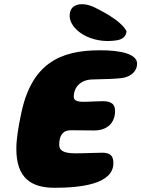

<svg xmlns="http://www.w3.org/2000/svg" viewBox="-20 -866 670 911"><path d="M506.5 -672C548.5 -674 575.5 -682 580.5 -716C577.5 -726.5 565 -741 552.5 -752.5C520.5 -783 474 -807.5 451 -819.5C421.5 -835.5 392.5 -849 358.5 -845.5C325 -841 309.5 -821.5 310.5 -786.5C313 -758 332 -732 359 -712C397.5 -682.5 458 -668 506.5 -672ZM238.5 25C362.5 25 518 8 518 -92C518 -124.5 505 -141.5 465.5 -141.5C438 -141.5 384.5 -138.5 338.5 -138.5C280 -138.5 261 -152.5 261 -179C261 -222.5 277.5 -248 316 -248C340 -248 394.5 -247 427.5 -247C489.5 -247 526 -284 526 -339C526 -369.5 511 -386 467.5 -386C440 -386 406.5 -383 376.5 -383C340.5 -383 330 -392 330 -407.5C330 -451 361.5 -488 418.5 -489C471.5 -491 537 -490.5 571 -498C601 -506 630.5 -527 630.5 -564C630.5 -610.5 551.5 -627.5 455 -627.5C263.5 -627.5 127.5 -564 79 -320C67 -262.5 57.5 -205 57.5 -160C57.5 -22 127.5 25 238.5 25Z"/></svg>

Font: Gluten
Style: Bold Italic
Weight: 700
Italic angle: -13°
Designer: Tyler Finck
Foundry: Etcetera Type Company
Version: Version 0.920